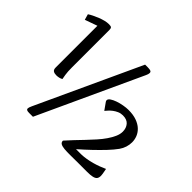

<svg xmlns="http://www.w3.org/2000/svg" viewBox="-160 -922 1140 1140"><g transform="rotate(45 410.0 -352.0)"><path d="M730.5 -229Q721.7 -216.3 709.2 -201.7Q696.8 -187 682.6 -171.9Q668.5 -156.7 652.8 -141.4Q637.2 -126 622.6 -111.8Q587.9 -78.6 549.3 -44.9H592.3Q612.8 -45.4 635 -49.1Q657.2 -52.7 679.2 -58.8Q701.2 -64.9 721.4 -72.5Q741.7 -80.1 758.3 -87.9Q758.3 -86.9 759.3 -82.3Q760.3 -77.6 761.7 -69.8Q763.2 -62 764.6 -53.5Q766.1 -44.9 766.1 -38.1Q766.1 -21 758.8 -12.2Q751.5 -3.4 734.9 0.2Q718.3 3.9 690.7 3.9Q663.1 3.9 623 3.9Q583 3.9 552.2 4.4Q521.5 4.9 500.7 2.9Q480 1 469.2 -5.4Q458.5 -11.7 458.5 -25.9Q479 -49.3 502.7 -74Q526.4 -98.6 550 -123.5Q573.7 -148.4 595.9 -173.3Q618.2 -198.2 635 -222.7Q651.9 -247.1 662.1 -270.3Q672.4 -293.5 672.4 -314.9Q672.4 -344.2 655.8 -364Q639.2 -383.8 604.5 -383.8Q586.9 -383.8 571.3 -377Q555.7 -370.1 543.2 -360.6Q530.8 -351.1 521.7 -340.8Q512.7 -330.6 507.3 -324.2L476.1 -368.2Q472.2 -373.5 472.2 -378.9Q472.2 -389.2 485.8 -398.4Q499.5 -407.7 519.8 -414.8Q540 -421.9 563.2 -426Q586.4 -430.2 605.5 -430.2Q645 -430.2 673.6 -419.9Q702.1 -409.7 720.5 -392.6Q738.8 -375.5 747.6 -353.8Q756.3 -332 756.3 -309.1Q756.3 -288.6 749.8 -267.8Q743.2 -247.1 730.5 -229ZM189 -372.1Q189 -333.5 192.6 -312.3Q196.3 -291 197.8 -282.2Q189 -276.9 177.7 -274.4Q166.5 -272 155.8 -272Q140.1 -272 130.6 -278.3Q121.1 -284.7 121.1 -301.8V-652.8L43 -625L32.7 -661.1Q43.5 -668.5 59.6 -676.5Q75.7 -684.6 93.5 -691.7Q111.3 -698.7 129.6 -703.4Q147.9 -708 163.1 -708Q179.7 -708 184.3 -703.1Q189 -698.2 189 -686ZM232.4 0H200.2Q186.5 0 180.9 -3.2Q175.3 -6.3 175.3 -13.2Q175.3 -21.5 184.1 -40L484.4 -689.9H507.3Q523.9 -689.9 531.5 -686.5Q539.1 -683.1 539.1 -673.8Q539.1 -664.1 532.2 -649.9Z"/></g></svg>

Font: Artifika
Style: Medium
Weight: 500
Designer: Yulya Zhdanova | Cyreal.org
Foundry: Yulya Zhdanova | Cyreal
Version: Version 1.000